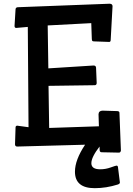

<svg xmlns="http://www.w3.org/2000/svg" viewBox="-20 -778 707 1018"><path d="M621.1 20Q619.1 31.2 610.8 31.2L519 29.3Q508.3 29.3 508.3 16.6L507.8 -1Q464.4 55.2 464.4 87.4Q464.4 119.6 511.2 119.6Q539.6 119.6 566.7 109.9Q593.8 100.1 597.7 100.1Q604.5 100.1 605.5 108.4L615.7 189.5Q615.7 196.3 605 200.2Q543 219.7 482.4 219.7Q377.4 219.7 377.4 132.3Q377.4 69.8 431.2 -10.7L71.3 -1Q60.1 -1 59.6 -12.7L62.5 -102.5Q62.5 -109.9 70.3 -111.8L131.3 -103.5L127.4 -635.3L65.9 -629.9Q57.1 -629.9 57.1 -640.6L62.5 -729.5Q63.5 -738.8 74.2 -739.7L562 -758.3Q576.7 -757.3 576.7 -745.1L566.9 -566.9Q566.9 -555.7 559.1 -555.7L477.1 -558.6Q470.2 -559.1 468.8 -562Q467.3 -564.9 466.8 -571.3L463.9 -655.3L232.9 -643.1L236.3 -415.5L476.1 -430.7Q488.3 -430.7 489.3 -419.4L492.7 -337.4Q491.7 -326.2 482.4 -326.2L237.3 -322.8L240.7 -99.6L504.4 -108.4L502.4 -172.4Q503.4 -190.4 522.9 -191.4L602.1 -189Q613.3 -188 613.3 -180.2Z"/></svg>

Font: Wellfleet
Style: Regular
Weight: 400
Designer: Riccardo De Franceschi
Foundry: Riccardo De Franceschi
Version: Version 1.002